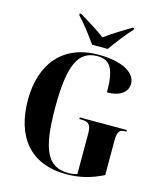

<svg xmlns="http://www.w3.org/2000/svg" viewBox="-134 -1030 965 1138"><g transform="rotate(15 348.0 -460.5)"><path d="M331 -771H427C458 -816 510 -883 546 -921V-931H537C494 -905 424 -863 379 -829C334 -863 265 -905 222 -931H212V-921C249 -883 300 -816 331 -771ZM381 10C462 10 533 -8 606 -45V-251C606 -307 614 -326 653 -326H661V-336H372V-326H387C432 -326 445 -307 445 -254V-8C427 -2 409 0 392 0C262 0 216 -95 216 -358C216 -615 262 -714 381 -714C460 -714 489 -662 489 -521C575 -521 614 -560 614 -607C614 -671 537 -724 384 -724C164 -724 48 -577 48 -358C48 -136 156 10 381 10Z"/></g></svg>

Font: Noto Serif Display Condensed ExtraBold
Style: Regular
Weight: 800
Width: 3
Designer: Monotype Design Team
Foundry: Monotype Imaging Inc.
Version: Version 2.009